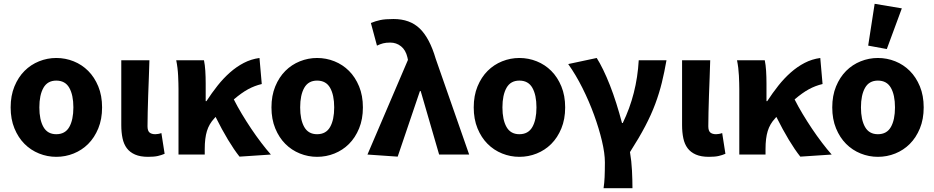

<svg xmlns="http://www.w3.org/2000/svg" viewBox="-20 -813 4915 1010"><path d="M276 12Q229 12 185.5 -5.5Q142 -23 109 -56Q76 -89 56 -137.5Q36 -186 36 -248Q36 -310 56 -358.5Q76 -407 109 -440Q142 -473 185.5 -490.5Q229 -508 276 -508Q324 -508 367.5 -490.5Q411 -473 444 -440Q477 -407 497 -358.5Q517 -310 517 -248Q517 -186 497 -137.5Q477 -89 444 -56Q411 -23 367.5 -5.5Q324 12 276 12ZM276 -107Q323 -107 344.5 -145Q366 -183 366 -248Q366 -313 344.5 -351Q323 -389 276 -389Q230 -389 208.5 -351Q187 -313 187 -248Q187 -183 208.5 -145Q230 -107 276 -107Z M759 12Q718 12 690.5 0Q663 -12 647 -33.5Q631 -55 624.5 -86Q618 -117 618 -155V-496H766Q765 -452 763 -404.5Q761 -357 759.5 -310.5Q758 -264 757 -222Q756 -180 756 -149Q756 -125 766.5 -116Q777 -107 797 -107Q803 -107 812 -108.5Q821 -110 829 -113L846 -4Q830 3 810.5 7.5Q791 12 759 12Z M1240 11Q1182 -62 1114 -198Q1112 -195 1107 -190Q1080 -161 1068.5 -123.5Q1057 -86 1057 -29V0H919V-344Q919 -373 917 -415Q915 -457 907 -496H1053Q1058 -472 1060 -440.5Q1062 -409 1062 -374V-281H1066Q1094 -324 1124.5 -362.5Q1155 -401 1189.5 -431.5Q1224 -462 1262.5 -482Q1301 -502 1345 -508L1357 -371Q1319 -362 1285 -343.5Q1251 -325 1210 -290Q1228 -254 1252 -214Q1276 -174 1301.5 -136Q1327 -98 1354 -62.5Q1381 -27 1405 0Z M1648 12Q1601 12 1557.5 -5.5Q1514 -23 1481 -56Q1448 -89 1428 -137.5Q1408 -186 1408 -248Q1408 -310 1428 -358.5Q1448 -407 1481 -440Q1514 -473 1557.5 -490.5Q1601 -508 1648 -508Q1696 -508 1739.5 -490.5Q1783 -473 1816 -440Q1849 -407 1869 -358.5Q1889 -310 1889 -248Q1889 -186 1869 -137.5Q1849 -89 1816 -56Q1783 -23 1739.5 -5.5Q1696 12 1648 12ZM1648 -107Q1695 -107 1716.5 -145Q1738 -183 1738 -248Q1738 -313 1716.5 -351Q1695 -389 1648 -389Q1602 -389 1580.5 -351Q1559 -313 1559 -248Q1559 -183 1580.5 -145Q1602 -107 1648 -107Z M2072 11 1913 0 2126 -498 2123 -512Q2114 -550 2089.5 -569.5Q2065 -589 2033 -589Q2010 -589 1995 -585Q1980 -581 1963 -573L1931 -692Q1955 -702 1980.5 -707.5Q2006 -713 2050 -713Q2136 -713 2188 -663Q2240 -613 2272 -504L2448 0H2290L2193 -334H2189Z M2712 12Q2665 12 2621.5 -5.5Q2578 -23 2545 -56Q2512 -89 2492 -137.5Q2472 -186 2472 -248Q2472 -310 2492 -358.5Q2512 -407 2545 -440Q2578 -473 2621.5 -490.5Q2665 -508 2712 -508Q2760 -508 2803.5 -490.5Q2847 -473 2880 -440Q2913 -407 2933 -358.5Q2953 -310 2953 -248Q2953 -186 2933 -137.5Q2913 -89 2880 -56Q2847 -23 2803.5 -5.5Q2760 12 2712 12ZM2712 -107Q2759 -107 2780.5 -145Q2802 -183 2802 -248Q2802 -313 2780.5 -351Q2759 -389 2712 -389Q2666 -389 2644.5 -351Q2623 -313 2623 -248Q2623 -183 2644.5 -145Q2666 -107 2712 -107Z M3155 177Q3157 162 3158.5 148Q3160 134 3160.5 119Q3161 104 3161.5 85.5Q3162 67 3162 41Q3162 -6 3146.5 -71.5Q3131 -137 3105 -208.5Q3079 -280 3044 -350Q3009 -420 2969 -476L3119 -508Q3135 -483 3153 -446Q3171 -409 3188.5 -364.5Q3206 -320 3222 -269.5Q3238 -219 3252 -166H3256Q3330 -318 3340 -496H3486Q3475 -433 3461.5 -378Q3448 -323 3427 -266.5Q3406 -210 3374 -149Q3342 -88 3294 -13Q3302 34 3304.5 84.5Q3307 135 3307 177Z M3709 12Q3668 12 3640.5 0Q3613 -12 3597 -33.5Q3581 -55 3574.5 -86Q3568 -117 3568 -155V-496H3716Q3715 -452 3713 -404.5Q3711 -357 3709.5 -310.5Q3708 -264 3707 -222Q3706 -180 3706 -149Q3706 -125 3716.5 -116Q3727 -107 3747 -107Q3753 -107 3762 -108.5Q3771 -110 3779 -113L3796 -4Q3780 3 3760.5 7.5Q3741 12 3709 12Z M4190 11Q4132 -62 4064 -198Q4062 -195 4057 -190Q4030 -161 4018.5 -123.5Q4007 -86 4007 -29V0H3869V-344Q3869 -373 3867 -415Q3865 -457 3857 -496H4003Q4008 -472 4010 -440.5Q4012 -409 4012 -374V-281H4016Q4044 -324 4074.5 -362.5Q4105 -401 4139.5 -431.5Q4174 -462 4212.5 -482Q4251 -502 4295 -508L4307 -371Q4269 -362 4235 -343.5Q4201 -325 4160 -290Q4178 -254 4202 -214Q4226 -174 4251.5 -136Q4277 -98 4304 -62.5Q4331 -27 4355 0Z M4598 12Q4551 12 4507.5 -5.5Q4464 -23 4431 -56Q4398 -89 4378 -137.5Q4358 -186 4358 -248Q4358 -310 4378 -358.5Q4398 -407 4431 -440Q4464 -473 4507.5 -490.5Q4551 -508 4598 -508Q4646 -508 4689.5 -490.5Q4733 -473 4766 -440Q4799 -407 4819 -358.5Q4839 -310 4839 -248Q4839 -186 4819 -137.5Q4799 -89 4766 -56Q4733 -23 4689.5 -5.5Q4646 12 4598 12ZM4598 -107Q4645 -107 4666.5 -145Q4688 -183 4688 -248Q4688 -313 4666.5 -351Q4645 -389 4598 -389Q4552 -389 4530.5 -351Q4509 -313 4509 -248Q4509 -183 4530.5 -145Q4552 -107 4598 -107ZM4547 -573 4581 -793 4724 -769 4645 -555Z"/></svg>

Font: TT Toshiba Sans
Style: Bold
Weight: 700
Designer: Paul D. Hunt
Foundry: Toshiba Corporation
Version: Version 2.020;PS 2.000;hotconv 1.0.86;makeotf.lib2.5.63406